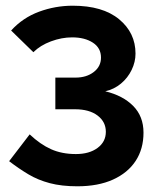

<svg xmlns="http://www.w3.org/2000/svg" viewBox="-20 -631 561 673"><path d="M245 -359Q283 -359 308.5 -378.5Q334 -398 334 -429Q334 -463 305.5 -481.5Q277 -500 233 -500Q196 -500 158.5 -486Q121 -472 97 -448L19 -524Q60 -569 117 -590Q174 -611 235 -611Q340 -611 397.5 -563.5Q455 -516 455 -443Q455 -414 441.5 -386Q428 -358 404 -338Q380 -318 349 -311Q411 -296 447 -259.5Q483 -223 483 -166Q483 -109 455.5 -67Q428 -25 376 -1.5Q324 22 251 22Q196 22 154.5 11Q113 0 79.5 -20Q46 -40 12 -66L84 -160Q121 -125 159 -108Q197 -91 246 -91Q293 -91 322 -112.5Q351 -134 351 -169Q351 -204 322 -226Q293 -248 243 -248H174V-359Z"/></svg>

Font: Podkova ExtraBold
Style: Regular
Weight: 800
Designer: Ilya Yudin
Foundry: Cyreal (www.cyreal.org)
Version: Version 2.103